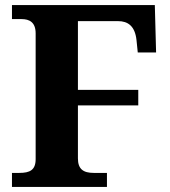

<svg xmlns="http://www.w3.org/2000/svg" viewBox="-20 -734 666 754"><path d="M27 0H400V-55H348C307 -55 286 -70 286 -112V-320H523V-381H286V-651H444C482 -651 510 -632 516 -577L521 -528H593L588 -714H27V-659H65C95 -659 120 -647 120 -603V-109C120 -66 97 -55 56 -55H27Z"/></svg>

Font: Noto Serif Hentaigana Bold
Style: Regular
Weight: 700
Designer: Kazuhiro Yamada
Foundry: nipponia
Version: Version 1.000